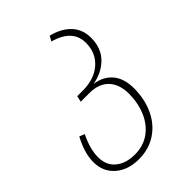

<svg xmlns="http://www.w3.org/2000/svg" viewBox="-212 -630 931 931"><g transform="rotate(-45 253.0 -165.0)"><path d="M410 -60Q410 13 382.5 72.5Q355 132 303.5 166Q252 200 184 200Q109 200 63 159.5Q17 119 17 53Q17 -8 57 -83L84 -72Q50 -4 50 53Q50 108 87 139Q124 170 186 170Q245 170 287.5 139Q330 108 352 55.5Q374 3 374 -59Q374 -124 339.5 -160.5Q305 -197 240 -197H181L188 -228H226Q305 -228 353 -270Q401 -312 401 -381Q401 -473 287 -504L301 -530Q365 -514 400.5 -476Q436 -438 436 -381Q436 -311 394.5 -268.5Q353 -226 286 -214Q344 -206 377 -167Q410 -128 410 -60Z"/></g></svg>

Font: FiraGO UltraLight
Style: Italic
Weight: 200
Italic angle: -8°
Designer: bBox Type GmbH
Foundry: bBox Type GmbH
Version: Version 1.001